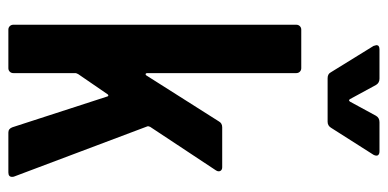

<svg xmlns="http://www.w3.org/2000/svg" viewBox="-254 -673 927 459"><g transform="rotate(90 209.5 -443.5)"><path d="M89.8 -873Q87.9 -878.9 87.9 -879.9Q87.9 -887.2 98.1 -887.2H168Q178.2 -887.2 183.1 -878.9L216.8 -816.9Q219.7 -812 223.1 -816.9L256.8 -878.9Q261.7 -887.2 272 -887.2H341.8Q348.6 -887.2 351.1 -883.5Q353.5 -879.9 350.1 -873L285.2 -771Q280.3 -763.2 271 -763.2H167Q156.7 -763.2 152.8 -771ZM50.8 0Q45.9 0 42.5 -3.4Q39.1 -6.8 39.1 -12.2V-688Q39.1 -693.4 42.5 -696.8Q45.9 -700.2 50.8 -700.2H143.1Q147.9 -700.2 151.4 -696.8Q154.8 -693.4 154.8 -688V-332Q154.8 -329.6 156 -328.6Q157.2 -327.6 158.7 -328.4Q160.2 -329.1 161.1 -331.1L270 -502.9Q274.4 -511.2 284.2 -511.2H379.9Q386.2 -511.2 388.7 -506.6Q391.1 -502 387.2 -496.1L283.2 -338.9Q281.2 -334.5 282.2 -332L401.9 -14.2Q402.8 -12.2 402.8 -8.8Q402.8 0 392.1 0H296.9Q287.6 0 284.2 -9.8L210.9 -235.8Q210.4 -237.8 209.5 -238.5Q208.5 -239.3 207.3 -238.8Q206.1 -238.3 205.1 -236.8L157.2 -167Q154.8 -162.1 154.8 -161.1V-12.2Q154.8 -6.8 151.4 -3.4Q147.9 0 143.1 0Z"/></g></svg>

Font: Barlow Condensed SemiBold
Style: Regular
Weight: 600
Width: 3
Designer: Jeremy Tribby
Foundry: Tribby Type
Version: Version 1.422;hotconv 1.0.109;makeotfexe 2.5.65596